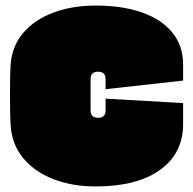

<svg xmlns="http://www.w3.org/2000/svg" viewBox="-20 -656 695 691"><path d="M360 -301 639 -285V-210Q639 -104 556 -44.5Q473 15 324 15Q241 15 173 -11Q105 -37 63.5 -87Q22 -137 18 -208Q17 -222 16.5 -250.5Q16 -279 16 -316Q16 -352 16.5 -379.5Q17 -407 18 -420Q22 -489 63.5 -537.5Q105 -586 173 -611Q241 -636 324 -636Q421 -636 491.5 -611Q562 -586 600.5 -538.5Q639 -491 639 -424V-366L360 -335V-371Q360 -398 333 -398Q306 -398 306 -371V-259Q306 -232 333 -232Q360 -232 360 -259Z"/></svg>

Font: Gasoek One
Style: Regular
Weight: 400
Designer: Jiashuo Zhang
Foundry: JAMO
Version: Version 1.000; ttfautohint (v1.8.4.7-5d5b);gftools[0.9.29]